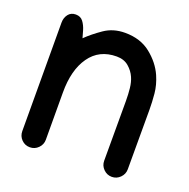

<svg xmlns="http://www.w3.org/2000/svg" viewBox="-103 -636 736 747"><g transform="rotate(20 265.0 -262.5)"><path d="M144 -457.5Q170.4 -483.4 207.3 -508.8Q244.1 -534.2 293 -534.2Q356.9 -534.2 399.4 -500.2Q441.9 -466.3 461.9 -421.4Q477.5 -385.7 480.7 -350.8Q483.9 -315.9 483.9 -285.2V-38.6Q483.9 -18.6 469.5 -4.2Q455.1 10.3 435.1 10.3Q415 10.3 400.6 -4.2Q386.2 -18.6 386.2 -38.6V-285.2Q386.2 -314 383.5 -338.4Q380.9 -362.8 372.6 -381.3Q363.3 -402.8 343.8 -419.7Q324.2 -436.5 293.9 -436.5Q221.7 -436.5 182.9 -381.3Q144 -326.2 144.5 -232.4L145 -37.6Q145 -17.6 130.6 -3.2Q116.2 11.2 96.2 11.2Q75.7 11.2 61.5 -3.2Q47.4 -17.6 47.4 -38.1L46.4 -486.8Q46.4 -506.8 57.4 -521.2Q68.4 -535.6 88.4 -535.6Q108.4 -535.6 119.1 -521.2Q129.9 -506.8 135.7 -486.8Z"/></g></svg>

Font: Manjari
Style: Bold
Weight: 700
Designer: Santhosh Thottingal <santhosh.thottingal@gmail.com>
Version: Version 2.000